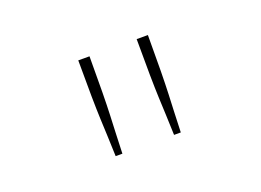

<svg xmlns="http://www.w3.org/2000/svg" viewBox="-53 -777 656 482"><g transform="rotate(-20 275.0 -536.0)"><path d="M182 -665H212Q212 -605 211.5 -569Q211 -533 210 -508.5Q209 -484 208 -461.5Q207 -439 206 -407H188Q187 -439 186 -461.5Q185 -484 184 -508Q183 -532 182.5 -568.5Q182 -605 182 -665ZM338 -665H368Q368 -605 367.5 -569Q367 -533 366 -508.5Q365 -484 364 -461.5Q363 -439 362 -407H344Q343 -439 342 -461.5Q341 -484 340 -508Q339 -532 338.5 -568.5Q338 -605 338 -665Z"/></g></svg>

Font: Inconsolata SemiExpanded ExtraLight
Style: Regular
Weight: 200
Width: 6
Monospace: yes
Designer: Raph Levien, Cyreal, Brenton Simpson
Foundry: Raph Levien, Cyreal, Google
Version: Version 3.001; ttfautohint (v1.8.2.53-6de2)